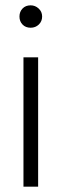

<svg xmlns="http://www.w3.org/2000/svg" viewBox="-20 -700 231 720"><path d="M123 0V-485H68V0ZM95 -596Q113 -596 125.5 -608Q138 -620 138 -638Q138 -656 125 -668Q112 -680 95 -680Q76 -680 64.5 -668Q53 -656 53 -638Q53 -620 64.5 -608Q76 -596 95 -596Z"/></svg>

Font: Catamaran ExtraLight
Style: Regular
Weight: 250
Designer: Pria Ravichandran
Version: Version 2.000